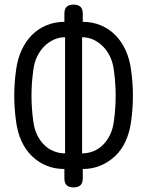

<svg xmlns="http://www.w3.org/2000/svg" viewBox="-20 -790 640 835"><path d="M300 25Q280 25 270 15.5Q260 6 260 -15V-55Q218 -55 182.5 -69.5Q147 -84 119 -111Q91 -138 73.5 -176.5Q56 -215 50 -261Q42 -317 42 -373.5Q42 -430 50 -486Q56 -533 74 -572Q92 -611 119 -638Q146 -665 182 -680Q218 -695 260 -695V-730Q260 -751 270 -760.5Q280 -770 300 -770Q320 -770 330 -760.5Q340 -751 340 -730V-695Q382 -695 418 -680Q454 -665 481 -638Q508 -611 526 -572Q544 -533 550 -486Q558 -430 558 -373.5Q558 -317 550 -261Q544 -215 526.5 -176.5Q509 -138 481 -111.5Q453 -85 417.5 -70Q382 -55 340 -55V-15Q340 6 330 15.5Q320 25 300 25ZM263 -123V-628Q237 -628 214 -617.5Q191 -607 172.5 -588.5Q154 -570 141.5 -544Q129 -518 125 -486Q117 -430 117 -373.5Q117 -317 125 -261Q129 -230 141 -204.5Q153 -179 171.5 -160.5Q190 -142 213.5 -132.5Q237 -123 263 -123ZM337 -628V-123Q363 -123 386.5 -132.5Q410 -142 428.5 -160.5Q447 -179 459 -204.5Q471 -230 475 -261Q483 -317 483 -373.5Q483 -430 475 -486Q471 -518 458.5 -544Q446 -570 427.5 -588.5Q409 -607 386 -617.5Q363 -628 337 -628Z"/></svg>

Font: Maple Mono NL Light
Style: Regular
Weight: 300
Monospace: yes
Designer: subframe7536
Version: Version 7.000